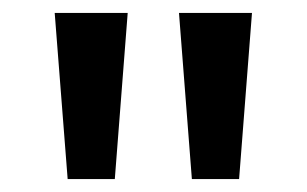

<svg xmlns="http://www.w3.org/2000/svg" viewBox="-20 -734 476 298"><path d="M178.2 -713.9 158.2 -456.1H85L64.9 -713.9ZM371.1 -713.9 351.1 -456.1H277.8L257.8 -713.9Z"/></svg>

Font: f42132580099584   
Style: Regular
Weight: 600
Foundry: Ascender Corporation
Version: Version 1.10